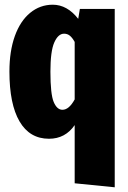

<svg xmlns="http://www.w3.org/2000/svg" viewBox="-20 -571 543 815"><path d="M467 -533V224L297 207V-40Q257 18 188 18Q106 18 63 -55.5Q20 -129 20 -267Q20 -354 43 -418Q66 -482 108 -516.5Q150 -551 204 -551Q265 -551 312 -491L319 -533ZM297 -149V-393Q287 -411 276.5 -419.5Q266 -428 252 -428Q227 -428 210.5 -391Q194 -354 194 -267Q194 -171 208 -138Q222 -105 245 -105Q273 -105 297 -149Z"/></svg>

Font: Fira Sans Extra Condensed ExtraBold
Style: Regular
Weight: 800
Width: 1
Designer: Carrois Corporate & Edenspiekermann AG
Foundry: Carrois Corporate GbR & Edenspiekermann AG
Version: Version 4.203